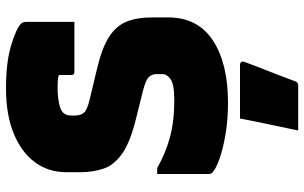

<svg xmlns="http://www.w3.org/2000/svg" viewBox="-207 -553 1014 640"><g transform="rotate(-90 300.0 -233.0)"><path d="M325 -720Q412 -720 468.5 -703Q525 -686 541 -670Q547 -664 547 -652V-492H380Q370 -492 370 -503V-544Q360 -547 350 -547.5Q340 -548 329 -548Q288 -548 261.5 -539.5Q235 -531 235 -503V-489Q235 -471 244.5 -460Q254 -449 289 -441L389 -417Q458 -401 495.5 -377.5Q533 -354 547.5 -319Q562 -284 562 -231V-180Q562 -81 485.5 -30.5Q409 20 277 20Q222 20 174 12Q126 4 91.5 -8Q57 -20 44 -33Q40 -37 40 -45V-216H60Q109 -188 162.5 -173.5Q216 -159 285 -159Q338 -159 355.5 -171Q373 -183 373 -199V-219Q373 -233 363.5 -243.5Q354 -254 319 -263L227 -286Q148 -305 109 -332Q70 -359 58 -394.5Q46 -430 46 -472V-519Q46 -579 79.5 -624Q113 -669 175.5 -694.5Q238 -720 325 -720ZM225 60H404Q410 60 413 64Q416 68 414 74Q397 120 382 157.5Q367 195 349 244Q348 248 344.5 251Q341 254 334 254H185Q196 201 205.5 156.5Q215 112 225 60Z"/></g></svg>

Font: Recursive Sn Lnr St Blk
Style: Regular
Weight: 900
Version: Version 1.079;hotconv 1.0.112;makeotfexe 2.5.65598; ttfautoh